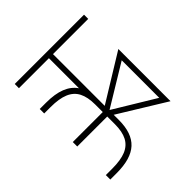

<svg xmlns="http://www.w3.org/2000/svg" viewBox="-90 -785 1039 1039"><g transform="rotate(45 430.0 -265.0)"><path d="M335 -530.3H734.4L568.8 -260.7H609.4Q709 -260.7 756.3 -209.7Q803.7 -158.7 803.7 -48.8V0H769.5V-48.8Q769.5 -114.3 753.2 -153.6Q736.8 -192.9 701.7 -211.2Q666.5 -229.5 609.4 -229.5H550.8V0H516.6V-229.5H459Q401.9 -229.5 366.5 -211.2Q331.1 -192.9 314.5 -153.3Q297.9 -113.8 297.9 -48.8V0H263.7V-48.8Q263.7 -115.7 281.2 -160.4Q298.8 -205.1 334.5 -229.5H104.5V0H72.3V-530.3H104.5V-260.7H500.5ZM534.7 -263.2 678.2 -500H391.1Z"/></g></svg>

Font: Pretendard Thin
Style: Regular
Weight: 100
Designer: Base glyphs from Inter by Rasmus Andersson; Hangeul glyphs from Noto Sans CJK(Source Han Sans) by Jang Soo-young and Kan
Foundry: Kil Hyung-jin
Version: Version 1.309